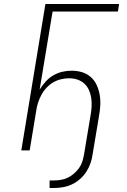

<svg xmlns="http://www.w3.org/2000/svg" viewBox="-20 -755 640 964"><path d="M229 189V151H250Q268 151 286 148Q304 145 320.5 137Q337 129 351.5 116.5Q366 104 377 88.5Q388 73 393.5 55.5Q399 38 402 20L435 -178Q439 -200 440 -221.5Q441 -243 438 -263.5Q435 -284 426.5 -303Q418 -322 403 -335.5Q388 -349 368.5 -355.5Q349 -362 327 -362Q307 -362 286 -357Q265 -352 246.5 -341Q228 -330 213 -314Q198 -298 188 -279Q178 -260 171.5 -240.5Q165 -221 162 -200L129 0H87L208 -735H578L572 -697H244L179 -305Q192 -326 209 -345Q226 -364 247.5 -376.5Q269 -389 292.5 -394.5Q316 -400 340 -400Q367 -400 392 -392.5Q417 -385 436 -368Q455 -351 465.5 -328Q476 -305 480.5 -279Q485 -253 483.5 -226Q482 -199 477 -172L445 20Q442 43 434 65.5Q426 88 413 108Q400 128 381 144.5Q362 161 340.5 171Q319 181 295.5 185Q272 189 250 189Z"/></svg>

Font: Iosevka XLt Ex Obl
Style: Regular
Weight: 200
Width: 7
Italic angle: -9°
Monospace: yes
Designer: Belleve Invis
Foundry: Belleve Invis
Version: Version 32.5.0; ttfautohint (v1.8.4)